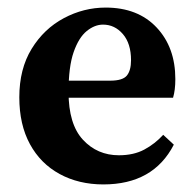

<svg xmlns="http://www.w3.org/2000/svg" viewBox="-20 -475 515 507"><path d="M253 12Q188 12 137.5 -15.5Q87 -43 59 -94.5Q31 -146 31 -218Q31 -293 63.5 -346Q96 -399 148.5 -427Q201 -455 259 -455Q344 -455 393.5 -402.5Q443 -350 443 -266Q443 -237 437 -217H84V-262H271Q304 -262 315 -275.5Q326 -289 326 -316Q326 -360 304.5 -385Q283 -410 252 -410Q230 -410 209 -393Q188 -376 174.5 -337.5Q161 -299 161 -232Q161 -147 199 -106Q237 -65 294 -65Q333 -65 361 -80Q389 -95 411 -119L439 -93Q385 12 253 12Z"/></svg>

Font: Lisu Bosa Black
Style: Regular
Weight: 900
Designer: David Morse, Annie Olsen, Victor Gaultney, Frank Grießhammer (Latin)
Foundry: SIL International
Version: Version 2.000